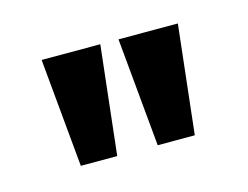

<svg xmlns="http://www.w3.org/2000/svg" viewBox="-41 -758 355 275"><g transform="rotate(-15 137.0 -620.5)"><path d="M105 -540H51L36 -701H123ZM220 -540H165L150 -701H238Z"/></g></svg>

Font: Phudu Light
Style: Regular
Weight: 400
Version: Version 1.005;gftools[0.9.23]